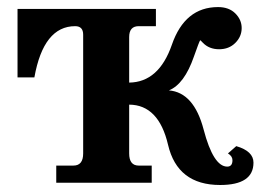

<svg xmlns="http://www.w3.org/2000/svg" viewBox="-20 -514 770 540"><path d="M343.3 -281.7Q426.8 -282.7 463.4 -388.2Q500 -494.1 593.3 -494.1Q624 -494.1 641.8 -476.3Q659.7 -458.5 659.7 -435.1Q659.7 -411.1 641.8 -393.3Q624 -375.5 596.2 -375.5Q567.9 -375.5 550.3 -394Q543.9 -400.9 543 -400.9Q540 -396.5 525.4 -355Q498.5 -277.3 455.1 -259.8Q525.4 -253.9 552.7 -149.7Q580.1 -45.4 619.1 -45.4Q633.8 -45.4 633.8 -63.5Q633.8 -74.7 621.1 -82.5L644.5 -103Q692.9 -88.9 692.9 -56.6Q692.9 6.3 599.1 6.3Q479 6.3 452.6 -106.9Q426.3 -219.2 343.3 -219.7V-82.5Q343.3 -48.3 370.1 -48.3H406.7V0H138.2V-48.3H186.5Q213.9 -48.3 213.9 -82.5V-416.5Q213.9 -440.4 191.4 -440.4Q102.5 -440.4 76.7 -296.4H29.3V-488.8H418.5V-440.4H370.1Q343.3 -440.4 343.3 -409.7Z"/></svg>

Font: Munson
Style: Bold
Weight: 700
Designer: Paul James MIller
Foundry: High-Logic / Made with FontCreator
Version: Version 2.10;May 5, 2019;FontCreator 11.5.0.2430 64-bit